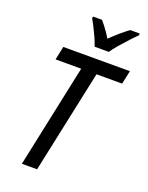

<svg xmlns="http://www.w3.org/2000/svg" viewBox="-170 -1022 851 1106"><g transform="rotate(20 255.0 -468.5)"><path d="M107.4 0 241.2 -631.3H84L101.6 -713.9H509.8L492.2 -631.3H335L200.7 0ZM270.5 -776.9Q263.7 -798.3 251.5 -825.9Q239.3 -853.5 225.8 -880.1Q212.4 -906.7 201.2 -925.3L202.6 -937H257.3Q267.1 -926.3 278.1 -912.1Q289.1 -897.9 301 -880.9Q313 -863.8 323.7 -845.2Q351.6 -872.1 378.7 -895.8Q405.8 -919.4 430.7 -937H488.8L487.8 -925.3Q470.7 -909.2 445.3 -881.8Q419.9 -854.5 395.5 -826.2Q371.1 -797.9 357.9 -776.9Z"/></g></svg>

Font: Open Sans SemiCondensed Medium
Style: Italic
Weight: 500
Width: 4
Italic angle: -12°
Designer: Monotype Design Team
Foundry: Monotype Imaging Inc.
Version: Version 3.000